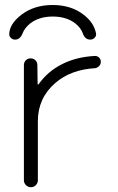

<svg xmlns="http://www.w3.org/2000/svg" viewBox="-20 -782 481 780"><path d="M71.3 -645.5Q61.5 -621.1 41 -621.1Q30.3 -621.1 23.4 -628.9Q17.6 -634.8 17.6 -642.6Q17.6 -683.6 66.4 -721.7Q118.2 -761.7 193.8 -761.7Q269.5 -761.7 320.3 -721.7Q361.3 -690.4 370.1 -646.5Q372.1 -636.7 364.7 -628.9Q357.4 -621.1 346.7 -621.1Q325.2 -621.1 316.4 -646.5Q308.6 -668.9 285.2 -687.5Q249 -714.8 194.3 -714.8Q139.6 -714.8 103.5 -687.5Q80.1 -668.9 71.3 -645.5ZM132.8 -441.4Q132.8 -439.5 134.3 -439Q135.7 -438.5 136.7 -439.5Q173.8 -492.2 232.4 -521.5Q290 -550.8 365.2 -554.7Q365.2 -554.7 366.2 -554.7Q376 -554.7 382.8 -547.9Q389.6 -541 389.6 -530.8Q389.6 -520.5 382.3 -513.2Q375 -505.9 365.2 -504.9Q267.6 -499 205.1 -445.3Q133.8 -383.8 133.8 -290V-49.8Q133.8 -38.1 125.5 -29.8Q117.2 -21.5 105.5 -21.5Q93.8 -21.5 85.4 -29.8Q77.1 -38.1 77.1 -49.8V-517.6Q77.1 -529.3 85 -537.1Q92.8 -544.9 104.5 -544.9Q116.2 -544.9 124 -537.1Q131.8 -529.3 131.8 -517.6Z"/></svg>

Font: Gen Jyuu Gothic Light
Style: Regular
Weight: 200
Designer: [Source Han Sans]
Ryoko NISHIZUKA  (kana & ideographs); Paul D. Hunt (Latin, Greek & Cyrillic); Wenlong ZHANG  (bopomofo
Version: Version 1.002.20150607